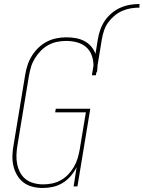

<svg xmlns="http://www.w3.org/2000/svg" viewBox="-20 -929 715 957"><path d="M193 8Q167 8 141.5 1.5Q116 -5 96.5 -20Q77 -35 64.5 -57Q52 -79 46.5 -103.5Q41 -128 42 -155Q43 -182 48 -208L105 -553Q109 -578 116.5 -602Q124 -626 137.5 -648.5Q151 -671 170.5 -690Q190 -709 213 -721Q236 -733 261 -738Q286 -743 310 -743Q334 -743 357 -739Q380 -735 399.5 -725Q419 -715 433.5 -698.5Q448 -682 456 -661L468 -735Q472 -759 480.5 -782.5Q489 -806 503 -826.5Q517 -847 537.5 -864Q558 -881 581 -891Q604 -901 628 -905Q652 -909 675 -909V-891Q654 -891 632.5 -887.5Q611 -884 590 -875Q569 -866 551 -851Q533 -836 519.5 -817.5Q506 -799 499 -778Q492 -757 488 -735L466 -602Q466 -595 465.5 -588Q465 -581 464 -574Q463 -573 463 -571.5Q463 -570 462 -568H460L458 -554H438L446 -602Q446 -629 437 -653.5Q428 -678 409 -694.5Q390 -711 364 -718Q338 -725 310 -725Q288 -725 265 -720.5Q242 -716 221 -704.5Q200 -693 183 -675.5Q166 -658 153.5 -637.5Q141 -617 134.5 -595Q128 -573 124 -550L67 -205Q63 -182 62 -158Q61 -134 65.5 -111.5Q70 -89 80.5 -69Q91 -49 108.5 -35.5Q126 -22 149 -16Q172 -10 195 -10Q217 -10 239.5 -14.5Q262 -19 282.5 -30.5Q303 -42 319.5 -59Q336 -76 348 -96.5Q360 -117 366.5 -138.5Q373 -160 377 -182L408 -369H255L258 -387H430L366 0H347L362 -96Q350 -72 332.5 -51.5Q315 -31 292 -17Q269 -3 243.5 2.5Q218 8 193 8Z"/></svg>

Font: Iosevka Slab Thin
Style: Italic
Weight: 100
Italic angle: -9°
Monospace: yes
Designer: Belleve Invis
Foundry: Belleve Invis
Version: Version 11.1.1; ttfautohint (v1.8.3)